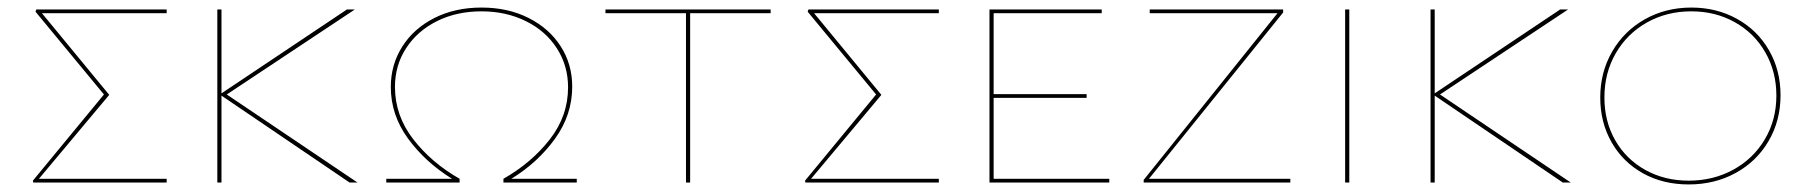

<svg xmlns="http://www.w3.org/2000/svg" viewBox="-20 -483 4785 508"><path d="M421 -448H91L269 -232L83 -10H421V0H68L67 -5L255 -233L74 -452L76 -458H421Z M905 0 566 -230V0H555V-458H566V-236L898 -458H919L580 -233L926 0Z M1506 -10V0H1312V-10Q1386 -52 1434.5 -114Q1483 -176 1483 -252Q1483 -309 1453.5 -355Q1424 -401 1371.5 -427Q1319 -453 1254 -453Q1188 -453 1136 -427Q1084 -401 1054.5 -355.5Q1025 -310 1025 -253Q1025 -177 1073.5 -114.5Q1122 -52 1196 -10V0H1002V-10H1176Q1105 -54 1059.5 -116.5Q1014 -179 1014 -253Q1014 -312 1044.5 -360Q1075 -408 1129.5 -435.5Q1184 -463 1254 -463Q1324 -463 1378.5 -435.5Q1433 -408 1463.5 -360.5Q1494 -313 1494 -254Q1494 -179 1448.5 -116Q1403 -53 1333 -10Z M2019 -448H1806V0H1795V-448H1582V-458H2019Z M2464 -448H2134L2312 -232L2126 -10H2464V0H2111L2110 -5L2298 -233L2117 -452L2119 -458H2464Z M2915 -10V0H2598V-458H2895V-448H2609V-234H2855V-224H2609V-10Z M3394 -10V0H3006V-7L3360 -448H3022V-458H3375V-450L3020 -10Z M3539 -458H3550V0H3539Z M4115 0 3776 -230V0H3765V-458H3776V-236L4108 -458H4129L3790 -233L4136 0Z M4214 -225Q4214 -292 4245.5 -346.5Q4277 -401 4332 -432Q4387 -463 4455 -463Q4522 -463 4576 -433Q4630 -403 4660.5 -350Q4691 -297 4691 -231Q4691 -164 4659.5 -110Q4628 -56 4572.5 -25.5Q4517 5 4448 5Q4380 5 4327 -24.5Q4274 -54 4244 -106.5Q4214 -159 4214 -225ZM4680 -230Q4680 -293 4651 -344Q4622 -395 4570.5 -424Q4519 -453 4455 -453Q4390 -453 4337.5 -423.5Q4285 -394 4255 -342Q4225 -290 4225 -225Q4225 -162 4253.5 -112Q4282 -62 4333 -33.5Q4384 -5 4448 -5Q4513 -5 4566 -34Q4619 -63 4649.5 -114.5Q4680 -166 4680 -230Z"/></svg>

Font: Ysabeau SC Hairline
Style: Regular
Weight: 100
Designer: Christian Thalmann (Catharsis Fonts)
Version: Version 0.003